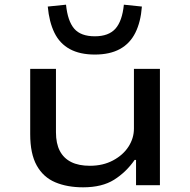

<svg xmlns="http://www.w3.org/2000/svg" viewBox="-20 -791 813 820"><path d="M335 9Q267 9 216 -12.5Q165 -34 137 -84Q109 -134 109 -218V-497H219V-226Q219 -178 235.5 -146.5Q252 -115 284 -99Q316 -83 364 -83Q420 -83 463 -106Q506 -129 529 -165Q552 -201 552 -242V-497H663V0H561V-108H555Q519 -56 467.5 -23.5Q416 9 335 9ZM385 -558Q321 -558 278 -581.5Q235 -605 212.5 -651Q190 -697 184 -763L262 -771Q269 -701 297 -668.5Q325 -636 385 -636Q444 -636 473 -668.5Q502 -701 509 -771L586 -763Q581 -697 558 -651Q535 -605 492 -581.5Q449 -558 385 -558Z"/></svg>

Font: Nunito Sans 7pt Expanded Medium
Style: Regular
Weight: 500
Width: 7
Designer: Vernon Adams
Foundry: Vernon Adams
Version: Version 3.101;gftools[0.9.27]